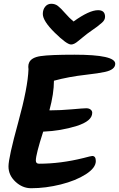

<svg xmlns="http://www.w3.org/2000/svg" viewBox="-20 -1018 631 1018"><path d="M248 -433Q301 -433 362 -438.5Q423 -444 437.5 -444Q452 -444 460.5 -437Q469 -430 469 -420Q469 -376 386 -350Q303 -324 209 -320Q170 -199 170 -167Q170 -150 187 -150Q301 -150 422 -180Q463 -191 469 -191Q488 -191 488 -164Q488 -128 435 -94Q382 -60 302 -40Q222 -20 145 -20Q99 -20 62 -54.5Q25 -89 25 -135.5Q25 -182 76.5 -369Q128 -556 131 -651Q130 -654 130 -663Q130 -677 134 -685Q145 -713 195 -720.5Q245 -728 375 -728Q591 -728 591 -680Q591 -649 538 -637Q502 -629 439 -622Q342 -611 266 -590Q266 -522 242 -433ZM357 -782Q334 -782 270.5 -844.5Q207 -907 207 -944Q207 -967 219.5 -982.5Q232 -998 252 -998Q272 -998 287 -986.5Q302 -975 325 -948.5Q348 -922 370 -904Q453 -964 500 -964Q537 -964 537 -929Q537 -912 521 -898Q505 -884 495.5 -877Q486 -870 469.5 -858.5Q453 -847 443 -839.5Q433 -832 418 -819.5Q403 -807 394 -800Q373 -782 357 -782Z"/></svg>

Font: Kalam
Style: Bold
Weight: 700
Version: Version 2.001;PS 1.0;hotconv 1.0.79;makeotf.lib2.5.61930; tt